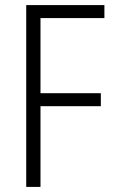

<svg xmlns="http://www.w3.org/2000/svg" viewBox="-20 -734 448 754"><path d="M139 0H83V-714H390V-663H139V-368H376V-317H139Z"/></svg>

Font: Noto Sans Gurmukhi Condensed Light
Style: Regular
Weight: 300
Width: 3
Designer: Jelle Bosma - Monotype Design Team
Foundry: Monotype Imaging Inc.
Version: Version 2.004; ttfautohint (v1.8.4.7-5d5b)